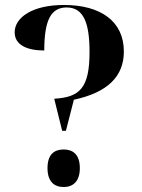

<svg xmlns="http://www.w3.org/2000/svg" viewBox="-20 -744 571 772"><path d="M198 -347 230 -218H245L277 -343C412 -372 478 -436 478 -537C478 -659 384 -724 237 -724C109 -724 39 -673 39 -614C39 -563 89 -541 158 -541C158 -665 186 -714 248 -714C317 -714 340 -650 340 -535C340 -390 301 -353 198 -347ZM236 8C273 8 301 -14 301 -68C301 -123 273 -143 236 -143C198 -143 171 -123 171 -68C171 -14 198 8 236 8Z"/></svg>

Font: Noto Serif Display SemiBold
Style: Regular
Weight: 600
Designer: Monotype Design Team
Foundry: Monotype Imaging Inc.
Version: Version 2.009